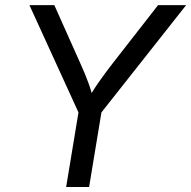

<svg xmlns="http://www.w3.org/2000/svg" viewBox="-20 -748 765 768"><path d="M244.6 0 293.9 -298.3 97.7 -727.5H197.3L302.2 -492.7Q319.8 -454.1 333 -418.2Q346.2 -382.3 358.4 -332H321.3Q349.6 -383.3 375 -419.4Q400.4 -455.6 429.2 -492.7L612.3 -727.5H724.6L385.7 -298.3L336.4 0Z"/></svg>

Font: Inter 18pt
Style: Italic
Weight: 400
Italic angle: -9.3988°
Designer: Rasmus Andersson
Foundry: rsms
Version: Version 4.001;git-66647c0bb